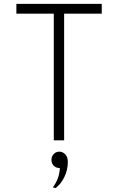

<svg xmlns="http://www.w3.org/2000/svg" viewBox="-20 -720 606 985"><path d="M309 0H256V-650H64V-700H502V-650H309ZM287 142Q267 142 255.5 130Q244 118 244 100Q244 82 256 70Q268 58 284 58Q302 58 315 72Q328 86 328 111Q328 151 310.5 187.5Q293 224 265 245L251 241Q266 222 276 196.5Q286 171 287 142Z"/></svg>

Font: Overpass ExtraLight
Style: Regular
Weight: 200
Designer: Delve Withrington, Thomas Jockin
Foundry: Delve Fonts
Version: Version 3.000;DELV;Overpass